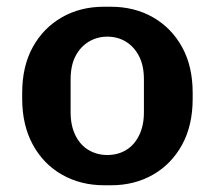

<svg xmlns="http://www.w3.org/2000/svg" viewBox="-20 -541 638 571"><path d="M290 10Q220 10 164.5 -21.5Q109 -53 77.5 -111Q46 -169 46 -247V-265Q46 -344 77.5 -401Q109 -458 164 -489.5Q219 -521 289 -521H309Q380 -521 435 -489.5Q490 -458 521.5 -401Q553 -344 553 -265V-247Q553 -168 521.5 -110.5Q490 -53 435 -21.5Q380 10 310 10ZM299 -80Q330 -80 354.5 -94.5Q379 -109 393.5 -138Q408 -167 408 -207V-305Q408 -346 393.5 -374Q379 -402 354.5 -417Q330 -432 299 -432Q269 -432 244 -417Q219 -402 204.5 -374Q190 -346 190 -305V-207Q190 -167 204.5 -138Q219 -109 244 -94.5Q269 -80 299 -80Z"/></svg>

Font: Chivo Medium SemiBold
Style: Regular
Weight: 600
Version: Version 2.002